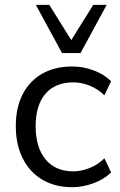

<svg xmlns="http://www.w3.org/2000/svg" viewBox="-20 -773 503 802"><path d="M282 8.9Q209.2 8.9 156.2 -22.8Q103.2 -54.6 74.6 -112.1Q46 -169.5 46 -246.5Q46 -323.4 74.6 -379.1Q103.2 -434.8 156.2 -465.1Q209.2 -495.3 282 -495.3Q327.4 -495.3 371.3 -479Q415.2 -462.6 444.1 -433.5L416.1 -375.1Q386.9 -402.9 352.6 -416Q318.2 -429 286.6 -429Q211 -429 170 -381.4Q128.9 -333.7 128.9 -245.5Q128.9 -157.7 170 -107.5Q211 -57.3 286.6 -57.3Q317.7 -57.3 352.3 -70.4Q386.9 -83.4 416.1 -111.7L444.1 -52.8Q415.2 -24.2 370.5 -7.6Q325.9 8.9 282 8.9ZM239.1 -551.3 129.7 -752.8H185.8L277.7 -605.4L369.6 -752.8H425.7L316.3 -551.3Z"/></svg>

Font: Nunito Sans 12pt ExtraLight
Style: Regular
Weight: 200
Designer: Vernon Adams
Foundry: Vernon Adams
Version: Version 3.101;gftools[0.9.27]